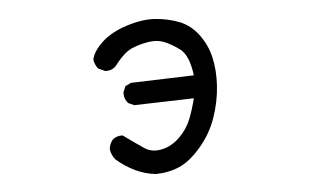

<svg xmlns="http://www.w3.org/2000/svg" viewBox="-43 -583 1086 657"><g transform="rotate(-5 500.0 -254.5)"><path d="M467.8 10.7Q430.7 6.8 397 -9.3Q363.3 -25.4 333 -51.8Q320.3 -67.4 317.4 -87.9Q319.3 -105.5 330.1 -119.1Q343.8 -131.8 365.2 -130.9Q411.1 -97.7 436 -81.1Q460.9 -64.5 495.1 -71.8Q529.3 -79.1 556.6 -106Q584 -132.8 597.2 -166.5Q610.4 -200.2 619.1 -236.3L414.1 -230.5L394.5 -239.3Q379.9 -253.9 380.9 -277.3L389.6 -297.9L409.2 -307.6L626 -314.5Q617.2 -384.8 586.9 -406.7Q556.6 -428.7 533.2 -437.5Q509.8 -446.3 479.5 -441.4Q449.2 -436.5 422.4 -424.8Q395.5 -413.1 360.4 -367.2Q346.7 -354.5 325.2 -355.5L301.8 -366.2Q291 -379.9 288.1 -397.5Q293 -424.8 325.2 -455.6Q357.4 -486.3 412.6 -503.9Q467.8 -521.5 511.7 -518.1Q555.7 -514.6 593.3 -500Q630.9 -485.4 657.7 -449.7Q684.6 -414.1 694.8 -369.6Q705.1 -325.2 701.7 -271.5Q698.2 -217.8 679.7 -164.1Q661.1 -110.4 623.5 -66.4Q585.9 -22.5 549.3 -6.3Q512.7 9.8 467.8 10.7Z"/></g></svg>

Font: NaikaiFont
Style: Regular
Weight: 400
Version: Version 1.67